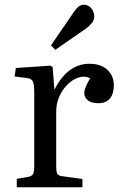

<svg xmlns="http://www.w3.org/2000/svg" viewBox="-20 -793 512 813"><path d="M51 0V-36L99 -44Q115 -47 120 -56.5Q125 -66 125 -92V-401Q125 -436 119 -448.5Q113 -461 91 -463L42 -469L47 -505L193 -515L203 -509L210 -416H212Q267 -523 359 -523Q406 -523 434 -498Q462 -473 462 -431Q462 -396 445.5 -376Q429 -356 396 -356Q367 -356 352 -368Q337 -380 337 -399Q337 -412 343.5 -426.5Q350 -441 362 -462Q338 -473 313 -465Q288 -457 266.5 -436Q245 -415 231.5 -385Q218 -355 218 -319V-90Q218 -66 222.5 -57.5Q227 -49 243 -47L329 -35V0ZM214 -582 196 -601 294 -744Q314 -773 333 -773Q355 -773 367 -757.5Q379 -742 379 -724Q379 -708 369 -695.5Q359 -683 344 -672Z"/></svg>

Font: Literata 36pt
Style: Regular
Weight: 400
Designer: Latin by Veronika Burian and Jose Scaglione. Greek by Irene Vlachou. Cyrillic by Vera Evstafieva.
Foundry: TypeTogether
Version: Version 3.002